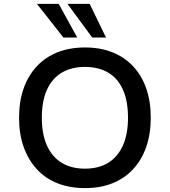

<svg xmlns="http://www.w3.org/2000/svg" viewBox="-20 -958 874 987"><path d="M417 9Q339 9 276.5 -15.5Q214 -40 170 -87.5Q126 -135 102 -201.5Q78 -268 78 -353Q78 -437 101.5 -503.5Q125 -570 169.5 -617.5Q214 -665 276.5 -689.5Q339 -714 417 -714Q495 -714 557 -689.5Q619 -665 663.5 -618Q708 -571 731.5 -504Q755 -437 755 -354Q755 -269 731.5 -202Q708 -135 663.5 -87.5Q619 -40 557 -15.5Q495 9 417 9ZM417 -91Q487 -91 536 -121Q585 -151 611.5 -209.5Q638 -268 638 -353Q638 -439 612 -497Q586 -555 536.5 -584.5Q487 -614 417 -614Q347 -614 297.5 -584.5Q248 -555 221.5 -497Q195 -439 195 -353Q195 -268 221.5 -209.5Q248 -151 297.5 -121Q347 -91 417 -91ZM454 -765 327 -938H441L525 -765ZM306 -765 170 -938H282L377 -765Z"/></svg>

Font: Nunito Sans 6pt SemiBold
Style: Regular
Weight: 600
Version: Version 3.101;gftools[0.9.27]